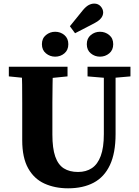

<svg xmlns="http://www.w3.org/2000/svg" viewBox="-20 -1028 771 1067"><path d="M358.5 18.5Q285.1 18.5 227.3 -7.7Q169.4 -33.9 136.4 -92.9Q103.5 -151.9 103.5 -248.5V-357.2Q103.5 -407 103.5 -456.8Q103.5 -506.5 103 -557.1Q102.5 -607.7 100.5 -657.3H274.1Q273.1 -608.7 272.1 -558.6Q271.1 -508.5 271.1 -458.3Q271.1 -408 271.1 -357.2V-280.3Q271.1 -203.8 287 -158.2Q302.9 -112.6 334.6 -92.4Q366.3 -72.3 413.7 -72.3Q458.7 -72.3 490.7 -93.7Q522.7 -115 539.9 -161.5Q557.1 -207.9 557.1 -283.1V-657.3H622.3V-283.2Q622.3 -177.5 590.9 -110.8Q559.6 -44.1 500.6 -12.8Q441.7 18.5 358.5 18.5ZM29.1 -603.5V-657.3H355.3V-603.5L206.6 -588.5H177.8ZM466.5 -603.5V-657.3H705V-603.5L602.1 -594.5H572.9ZM286.5 -713.1Q257.8 -713.1 235.3 -731.5Q212.9 -749.8 212.9 -782.3Q212.9 -814.8 235.3 -833.1Q257.8 -851.5 286.5 -851.5Q316.1 -851.5 337.9 -833.1Q359.7 -814.8 359.7 -782.3Q359.7 -749.8 337.9 -731.5Q316.1 -713.1 286.5 -713.1ZM397.1 -843.3 368.4 -882.2 440.4 -971.2Q457.2 -991.3 472.5 -999.7Q487.9 -1008 503.7 -1008Q525.8 -1008 539.6 -992.5Q553.4 -977 553.4 -957.9Q553.4 -949.9 549.4 -939.8Q545.4 -929.8 534.6 -919.3Q523.8 -908.9 503 -898.1ZM535.6 -713.1Q506.7 -713.1 484.5 -731.5Q462.4 -749.8 462.4 -782.3Q462.4 -814.8 484.5 -833.1Q506.7 -851.5 535.6 -851.5Q565 -851.5 587.1 -833.1Q609.2 -814.8 609.2 -782.3Q609.2 -749.8 587.1 -731.5Q565 -713.1 535.6 -713.1Z"/></svg>

Font: Source Serif 4 Variable
Style: Regular
Weight: 400
Designer: Frank Grießhammer
Foundry: Adobe
Version: Version 4.005;hotconv 1.1.0;makeotfexe 2.6.0